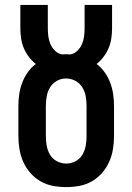

<svg xmlns="http://www.w3.org/2000/svg" viewBox="-20 -755 540 783"><path d="M250 8Q223 8 196 3Q169 -2 145.5 -15.5Q122 -29 104 -49.5Q86 -70 75 -94.5Q64 -119 59.5 -146Q55 -173 55 -200V-323Q55 -347 58.5 -371Q62 -395 70.5 -417.5Q79 -440 93 -460Q107 -480 126 -494Q110 -507 97.5 -523.5Q85 -540 77 -559Q69 -578 66 -598.5Q63 -619 63 -640V-735H175V-640Q175 -624 177 -607.5Q179 -591 185.5 -575.5Q192 -560 204.5 -548Q217 -536 233 -533Q237 -533 241.5 -533.5Q246 -534 250 -534Q254 -534 258.5 -533.5Q263 -533 267 -533Q283 -536 295.5 -548Q308 -560 314.5 -575.5Q321 -591 323 -607.5Q325 -624 325 -640V-735H437V-640Q437 -619 434 -598.5Q431 -578 423 -559Q415 -540 402.5 -523.5Q390 -507 374 -494Q393 -480 407 -460Q421 -440 429.5 -417.5Q438 -395 441.5 -371Q445 -347 445 -323V-200Q445 -173 440.5 -146Q436 -119 425 -94.5Q414 -70 396 -49.5Q378 -29 354.5 -15.5Q331 -2 304 3Q277 8 250 8ZM250 -88Q270 -88 288 -97.5Q306 -107 316 -124Q326 -141 329.5 -160.5Q333 -180 333 -200V-323Q333 -343 329.5 -362.5Q326 -382 315.5 -399Q305 -416 287 -425.5Q269 -435 249 -435Q229 -435 211.5 -425Q194 -415 184 -398.5Q174 -382 170.5 -362Q167 -342 167 -323V-200Q167 -180 170.5 -160.5Q174 -141 184 -124Q194 -107 212 -97.5Q230 -88 250 -88Z"/></svg>

Font: Iosevka Slab
Style: Bold
Weight: 700
Monospace: yes
Designer: Belleve Invis
Foundry: Belleve Invis
Version: Version 11.1.1; ttfautohint (v1.8.3)